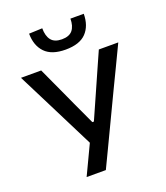

<svg xmlns="http://www.w3.org/2000/svg" viewBox="-168 -1069 1021 1183"><g transform="rotate(-20 342.0 -477.5)"><path d="M193.5 0Q215 -45.5 237.5 -92.8Q260 -140 284.5 -192L126 -507.5Q100 -559 76.5 -605.8Q53 -652.5 22.5 -713H155Q181.5 -655.5 200.8 -613.5Q220 -571.5 237.5 -533.8Q255 -496 275.5 -450.5L342.5 -306H352.5L415.5 -448Q436.5 -495 453.5 -533.8Q470.5 -572.5 489.2 -614.5Q508 -656.5 533 -713H660.5Q629.5 -648 596 -578.2Q562.5 -508.5 534.5 -450.5L427 -225Q402.5 -173.5 374 -113.8Q345.5 -54 319.5 0ZM341.5 -782Q250.5 -782 206.8 -827.5Q163 -873 162.5 -951.5L250 -955Q250 -904 271.8 -876.8Q293.5 -849.5 341.5 -849.5Q390 -849.5 411.8 -876.2Q433.5 -903 433.5 -951.5H521Q520.5 -873 477.2 -827.5Q434 -782 341.5 -782Z"/></g></svg>

Font: Commissioner Medium
Style: Regular
Weight: 500
Designer: Kostas Bartsokas
Foundry: Kostas Bartsokas
Version: Version 1.000; ttfautohint (v1.8.3)